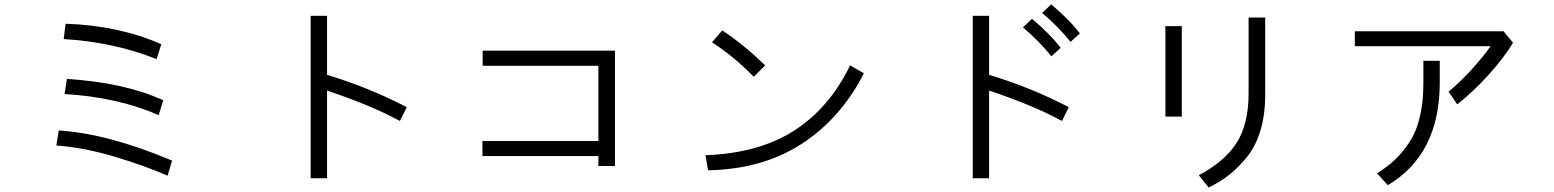

<svg xmlns="http://www.w3.org/2000/svg" viewBox="-20 -801 7040 870"><path d="M268.6 -624 277.3 -693.4Q518.6 -685.5 710.9 -600.6L689.5 -533.2Q496.1 -610.4 268.6 -624ZM272.5 -375 283.2 -443.4Q544.9 -426.8 719.7 -346.7L699.2 -279.3Q513.7 -360.4 272.5 -375ZM235.4 -141.6 246.1 -210Q470.7 -195.3 759.8 -73.2L739.3 -4.9Q637.7 -49.8 498.5 -91.3Q359.4 -132.8 235.4 -141.6Z M1387.7 6.8V-729.5H1461.9V-461.9Q1652.3 -404.3 1823.2 -315.4L1792 -252.9Q1663.1 -323.2 1461.9 -390.6V6.8Z M2166 -93.8V-162.1H2691.4V-502.9H2167V-571.3H2766.6V-48.8H2691.4V-93.8Z M3206.1 -609.4 3252.9 -663.1Q3346.7 -601.6 3447.3 -504.9L3395.5 -453.1Q3303.7 -546.9 3206.1 -609.4ZM3176.8 -97.7Q3418 -106.4 3578.1 -209Q3738.3 -311.5 3832 -504.9L3894.5 -468.8Q3791 -265.6 3613.8 -149.9Q3436.5 -34.2 3188.5 -29.3Z M4387.7 6.8V-729.5H4461.9V-461.9Q4652.3 -404.3 4823.2 -315.4L4792 -252.9Q4663.1 -323.2 4461.9 -390.6V6.8ZM4702.1 -742.2 4743.2 -781.2Q4828.1 -710 4873 -649.4L4831.1 -611.3Q4774.4 -681.6 4702.1 -742.2ZM4615.2 -676.8 4656.2 -715.8Q4741.2 -644.5 4786.1 -584L4744.1 -545.9Q4687.5 -616.2 4615.2 -676.8Z M5260.7 -272.5V-682.6H5335V-272.5ZM5412.1 -6.8Q5532.2 -71.3 5585 -156.2Q5637.7 -241.2 5637.7 -377.9V-721.7H5712.9V-370.1Q5712.9 -281.2 5691.4 -210Q5669.9 -138.7 5630.4 -89.8Q5590.8 -41 5550.3 -9.3Q5509.8 22.5 5457 48.8Z M6119.1 -591.8V-659.2H6793L6835.9 -607.4Q6794.9 -539.1 6725.1 -461.9Q6655.3 -384.8 6583 -328.1L6543.9 -385.7Q6591.8 -424.8 6644.5 -481.9Q6697.3 -539.1 6734.4 -591.8ZM6219.7 -15.6Q6266.6 -44.9 6300.3 -76.7Q6334 -108.4 6365.7 -155.8Q6397.5 -203.1 6413.6 -271Q6429.7 -338.9 6429.7 -424.8V-525.4H6503.9V-426.8Q6503.9 -101.6 6268.6 38.1Z"/></svg>

Font: Gothic A1
Style: Regular
Weight: 400
Designer: HanYang I&C Co.,Ltd.
Foundry: HanYang I&C Co.,Ltd.
Version: Version 2.50